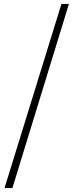

<svg xmlns="http://www.w3.org/2000/svg" viewBox="-20 -783 373 975"><path d="M3 172 292 -763H330L43 172Z"/></svg>

Font: Noto Serif JP ExtraLight
Style: Regular
Weight: 200
Designer: Ryoko NISHIZUKA  (kana & ideographs); Frank Grießhammer (Latin, Greek & Cyrillic); Wenlong ZHANG  (bopomofo); Sandoll Co
Foundry: Adobe
Version: Version 2.002-H1;hotconv 1.1.0;makeotfexe 2.6.0